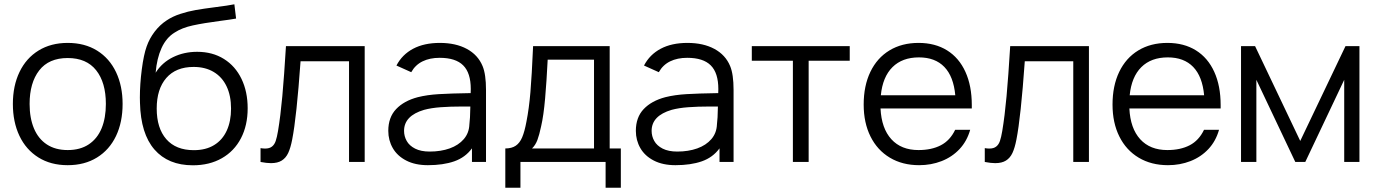

<svg xmlns="http://www.w3.org/2000/svg" viewBox="-20 -755 6427 895"><path d="M40 -270.5Q40 -355 71 -419.5Q102 -484 159.8 -519.5Q217.5 -555 295.5 -555Q375 -555 432.8 -519Q490.5 -483 521 -418.5Q551.5 -354 551.5 -270.5Q551.5 -185.5 520.8 -121Q490 -56.5 432.2 -20.8Q374.5 15 295.5 15Q216.5 15 158.8 -21.2Q101 -57.5 70.5 -122Q40 -186.5 40 -270.5ZM473.5 -270.5Q473.5 -370.5 428.2 -427.5Q383 -484.5 295.5 -484.5Q207.5 -484.5 162.8 -426.8Q118 -369 118 -270.5Q118 -205 138.2 -156.5Q158.5 -108 198.2 -81.8Q238 -55.5 295.5 -55.5Q354 -55.5 394 -82.2Q434 -109 453.8 -157.2Q473.5 -205.5 473.5 -270.5Z M632.5 -275.5Q632 -283.5 632 -300Q632 -363 641 -431.8Q650 -500.5 663.5 -538Q676.5 -575.5 701 -607.5Q725.5 -639.5 757 -660Q784.5 -678.5 820.5 -690.2Q856.5 -702 892.2 -708.2Q928 -714.5 983 -721.5Q1043.5 -729 1072.5 -735L1080.5 -668.5Q1056.5 -664 1006 -657.5Q929.5 -647.5 878.8 -636.5Q828 -625.5 794.5 -603.5Q755 -579.5 733 -531Q711 -482.5 705.5 -416Q735.5 -463.5 786.5 -488.5Q837.5 -513.5 899 -513.5Q970.5 -513.5 1023.8 -480.2Q1077 -447 1105.8 -387.2Q1134.5 -327.5 1134.5 -250.5Q1134.5 -170.5 1103.2 -110.5Q1072 -50.5 1014.2 -17.5Q956.5 15.5 879 15.5Q764 15.5 700 -58Q636 -131.5 632.5 -275.5ZM1057 -249Q1057 -309 1036.2 -352.5Q1015.5 -396 976.2 -419.5Q937 -443 882.5 -443Q800 -443 755.2 -391.5Q710.5 -340 710.5 -249Q710.5 -157.5 755.2 -106.2Q800 -55 883.5 -55Q939.5 -55 978.2 -78.8Q1017 -102.5 1037 -146.2Q1057 -190 1057 -249Z M1194.5 -64.5Q1205 -62.5 1216 -62.5Q1236 -62.5 1247.8 -71.8Q1259.5 -81 1265.2 -98Q1271 -115 1276 -144.5Q1287.5 -213 1296 -306.2Q1304.5 -399.5 1313 -540H1680V0H1607V-469.5H1381Q1362.5 -208 1342 -104.5Q1334.5 -65.5 1323.5 -42Q1312.5 -18.5 1293.2 -6.5Q1274 5.5 1243 5.5Q1223.5 5.5 1194.5 0Z M2245.5 -335.5V0H2180V-63.5Q2149 -21 2097.5 -3Q2046 15 1974.5 15Q1915.5 15 1873.8 -6.5Q1832 -28 1811 -64.5Q1790 -101 1790 -145Q1790 -208 1826.5 -246.5Q1863 -285 1927.5 -302Q1971.5 -313 2026 -316.2Q2080.5 -319.5 2174 -321Q2174.5 -327.5 2174.5 -340Q2174.5 -415 2139.2 -450.2Q2104 -485.5 2029.5 -485.5Q1983.5 -485.5 1949.8 -469Q1916 -452.5 1897 -418.5L1828 -449.5Q1854.5 -500.5 1905.8 -527.8Q1957 -555 2030.5 -555Q2104.5 -555 2156.2 -527Q2208 -499 2229.5 -447Q2245.5 -409 2245.5 -335.5ZM2168 -175Q2171.5 -200 2172.5 -258.5H2134.5Q2078.5 -258.5 2034.5 -255.2Q1990.5 -252 1957 -243Q1863.5 -215.5 1863.5 -145Q1863.5 -120 1875.8 -98Q1888 -76 1915 -62.2Q1942 -48.5 1983 -48.5Q2035 -48.5 2076.2 -63.2Q2117.5 -78 2142 -106.5Q2166.5 -135 2168 -175Z M2335.5 -63Q2365.5 -63 2384.2 -75.8Q2403 -88.5 2414.2 -115.2Q2425.5 -142 2434 -188Q2446 -248.5 2452.5 -325.2Q2459 -402 2465 -540H2822V-63H2874V120H2803V0H2406V120H2335.5ZM2749 -63V-477H2533Q2528 -376 2521 -296Q2514 -216 2502.5 -166.5Q2494 -126 2485 -102.2Q2476 -78.5 2460 -63Z M3399.5 -335.5V0H3334V-63.5Q3303 -21 3251.5 -3Q3200 15 3128.5 15Q3069.5 15 3027.8 -6.5Q2986 -28 2965 -64.5Q2944 -101 2944 -145Q2944 -208 2980.5 -246.5Q3017 -285 3081.5 -302Q3125.5 -313 3180 -316.2Q3234.5 -319.5 3328 -321Q3328.5 -327.5 3328.5 -340Q3328.5 -415 3293.2 -450.2Q3258 -485.5 3183.5 -485.5Q3137.5 -485.5 3103.8 -469Q3070 -452.5 3051 -418.5L2982 -449.5Q3008.5 -500.5 3059.8 -527.8Q3111 -555 3184.5 -555Q3258.5 -555 3310.2 -527Q3362 -499 3383.5 -447Q3399.5 -409 3399.5 -335.5ZM3322 -175Q3325.5 -200 3326.5 -258.5H3288.5Q3232.5 -258.5 3188.5 -255.2Q3144.5 -252 3111 -243Q3017.5 -215.5 3017.5 -145Q3017.5 -120 3029.8 -98Q3042 -76 3069 -62.2Q3096 -48.5 3137 -48.5Q3189 -48.5 3230.2 -63.2Q3271.5 -78 3296 -106.5Q3320.5 -135 3322 -175Z M3749.5 0H3676V-472H3484.5V-540H3941V-472H3749.5Z M4084.5 -249.5Q4089 -156.5 4135 -106Q4181 -55.5 4261.5 -55.5Q4322.5 -55.5 4365.5 -77.8Q4408.5 -100 4432.5 -150H4502.5Q4487.5 -97 4452.8 -60Q4418 -23 4369.2 -4Q4320.5 15 4264.5 15Q4186.5 15 4128 -20Q4069.5 -55 4037.8 -118.8Q4006 -182.5 4006 -267.5Q4006 -355 4037.2 -420Q4068.5 -485 4126.2 -520Q4184 -555 4261.5 -555Q4339 -555 4394.8 -520.2Q4450.5 -485.5 4480.2 -420.2Q4510 -355 4510 -265V-249.5ZM4086 -311H4433Q4425 -398.5 4382 -443Q4339 -487.5 4263.5 -487.5Q4186 -487.5 4140.2 -442Q4094.5 -396.5 4086 -311Z M4570.5 -64.5Q4581 -62.5 4592 -62.5Q4612 -62.5 4623.8 -71.8Q4635.5 -81 4641.2 -98Q4647 -115 4652 -144.5Q4663.5 -213 4672 -306.2Q4680.5 -399.5 4689 -540H5056V0H4983V-469.5H4757Q4738.5 -208 4718 -104.5Q4710.5 -65.5 4699.5 -42Q4688.5 -18.5 4669.2 -6.5Q4650 5.5 4619 5.5Q4599.5 5.5 4570.5 0Z M5244.5 -249.5Q5249 -156.5 5295 -106Q5341 -55.5 5421.5 -55.5Q5482.5 -55.5 5525.5 -77.8Q5568.5 -100 5592.5 -150H5662.5Q5647.5 -97 5612.8 -60Q5578 -23 5529.2 -4Q5480.5 15 5424.5 15Q5346.5 15 5288 -20Q5229.5 -55 5197.8 -118.8Q5166 -182.5 5166 -267.5Q5166 -355 5197.2 -420Q5228.5 -485 5286.2 -520Q5344 -555 5421.5 -555Q5499 -555 5554.8 -520.2Q5610.5 -485.5 5640.2 -420.2Q5670 -355 5670 -265V-249.5ZM5246 -311H5593Q5585 -398.5 5542 -443Q5499 -487.5 5423.5 -487.5Q5346 -487.5 5300.2 -442Q5254.5 -396.5 5246 -311Z M5836.5 0H5765V-540H5830.5L6041 -98L6252 -540H6317V0H6246V-383L6064.5 0H6018L5836.5 -383Z"/></svg>

Font: CCSD_manrope
Style: Regular
Weight: 400
Designer: Mikhail Sharanda
Foundry: Mikhail Sharanda
Version: Version 4.503